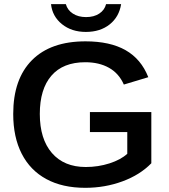

<svg xmlns="http://www.w3.org/2000/svg" viewBox="-20 -898 818 928"><path d="M394.5 -90.8Q454.6 -90.8 509.3 -108.4Q564 -126 595.2 -154.8V-259.8H414.6V-356.4H711.4V-108.9Q656.7 -52.7 572 -21.5Q487.3 9.8 392.1 9.8Q281.7 9.8 203.9 -32.5Q126 -74.7 85 -154.8Q43.9 -234.9 43.9 -347.2Q43.9 -516.1 134.5 -607.2Q225.1 -698.2 393.1 -698.2Q511.7 -698.2 586.9 -655.5Q662.1 -612.8 696.8 -524.9L578.6 -489.3Q554.7 -543.5 506.8 -570.3Q459 -597.2 392.1 -597.2Q284.7 -597.2 228.5 -532.2Q172.4 -467.3 172.4 -347.2Q172.4 -226.1 231 -158.4Q289.6 -90.8 394.5 -90.8ZM395 -743.7Q326.2 -743.7 279.5 -781.2Q232.9 -818.8 226.6 -877.9H298.3Q306.2 -849.1 332.3 -832.3Q358.4 -815.4 396 -815.4Q434.1 -815.4 459.7 -832.3Q485.4 -849.1 492.7 -877.9H565.4Q555.7 -816.4 510 -780Q464.4 -743.7 395 -743.7Z"/></svg>

Font: Arimo SemiBold
Style: Regular
Weight: 600
Designer: Steve Matteson
Foundry: Monotype Imaging Inc.
Version: Version 1.33